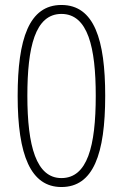

<svg xmlns="http://www.w3.org/2000/svg" viewBox="-20 -810 495 772"><path d="M227 -58C355 -58 403 -190 403 -425C403 -650 359 -790 227 -790C97 -790 51 -654 51 -424C51 -185 104 -58 227 -58ZM227 -94C126 -94 90 -222 90 -425C90 -620 121 -754 227 -754C334 -754 365 -618 365 -425C365 -221 331 -94 227 -94Z"/></svg>

Font: Noto Sans Malayalam UI Condensed ExtraLight
Style: Regular
Weight: 200
Width: 3
Designer: Jelle Bosma - Monotype Design Team
Foundry: Monotype Imaging Inc.
Version: Version 2.104